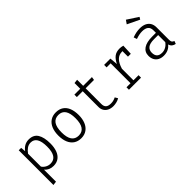

<svg xmlns="http://www.w3.org/2000/svg" viewBox="66 -1761 2944 2944"><g transform="rotate(-45 1538.5 -288.5)"><path d="M530.3 -269.2Q530.3 -186.2 507.7 -123.3Q485.1 -60.5 438.5 -25.1Q391.8 10.3 322.6 10.3Q230.8 10.3 175.9 -53.8V205.6L112.3 214.4V-538.5H164.6L171.8 -459Q201.5 -501 243.3 -524.6Q285.1 -548.2 335.9 -548.2Q439.5 -548.2 484.9 -475.4Q530.3 -402.6 530.3 -269.2ZM175.9 -400V-121Q198.5 -87.2 234.6 -67.4Q270.8 -47.7 312.3 -47.7Q387.2 -47.7 423.8 -102.8Q460.5 -157.9 460.5 -270.3Q460.5 -493.8 324.6 -493.8Q279 -493.8 241 -466.9Q203.1 -440 175.9 -400Z M1145.6 -269.2Q1145.6 -188.2 1120.3 -124.9Q1094.9 -61.5 1044.6 -25.6Q994.4 10.3 923.1 10.3Q850.8 10.3 800.8 -24.4Q750.8 -59 725.6 -121.5Q700.5 -184.1 700.5 -268.2Q700.5 -351.8 725.9 -414.9Q751.3 -477.9 801.8 -513.1Q852.3 -548.2 924.6 -548.2Q996.9 -548.2 1046.7 -514.4Q1096.4 -480.5 1121 -417.9Q1145.6 -355.4 1145.6 -269.2ZM770.3 -268.2Q770.3 -46.2 923.1 -46.2Q1075.9 -46.2 1075.9 -269.2Q1075.9 -492.3 924.6 -492.3Q770.3 -492.3 770.3 -268.2Z M1753.8 -25.6Q1728.2 -8.7 1690.5 0.8Q1652.8 10.3 1619 10.3Q1566.2 10.3 1526.9 -9.2Q1487.7 -28.7 1466.9 -63.1Q1446.2 -97.4 1446.2 -141V-485.1H1319V-538.5H1446.2V-662.6L1509.7 -670.3V-538.5H1699.5L1690.8 -485.1H1509.7V-142.6Q1509.7 -94.4 1535.9 -69.7Q1562.1 -45.1 1620.5 -45.1Q1676.4 -45.1 1726.2 -71.3Z M2380.5 -538.5 2373.3 -369.2H2311.8V-474.4L2312.8 -487.7Q2308.7 -488.2 2300 -488.2Q2234.4 -488.2 2189 -443.3Q2143.6 -398.5 2114.9 -303.6V-53.3H2225.6V0H1963.6V-53.3H2051.3V-484.6H1963.6V-538.5H2100L2111.8 -409.2Q2145.6 -479.5 2190.8 -514.4Q2235.9 -549.2 2307.7 -549.2Q2326.7 -549.2 2342.3 -546.7Q2357.9 -544.1 2380.5 -538.5Z M2939.5 -106.2Q2939.5 -74.4 2950.3 -58.7Q2961 -43.1 2985.6 -35.9L2968.2 10.8Q2935.4 5.6 2912.1 -13.1Q2888.7 -31.8 2879.5 -66.7Q2851.3 -29.2 2809 -9.5Q2766.7 10.3 2713.3 10.3Q2660.5 10.3 2621.8 -10Q2583.1 -30.3 2562.6 -67.7Q2542.1 -105.1 2542.1 -155.4Q2542.1 -237.4 2606.2 -281Q2670.3 -324.6 2791.8 -324.6H2873.3V-376.9Q2873.3 -437.4 2838.7 -464.1Q2804.1 -490.8 2738.5 -490.8Q2676.4 -490.8 2600.5 -463.6L2582.1 -515.9Q2628.7 -533.3 2668.7 -540.8Q2708.7 -548.2 2747.7 -548.2Q2809.7 -548.2 2852.8 -527.2Q2895.9 -506.2 2917.7 -468.2Q2939.5 -430.3 2939.5 -379ZM2873.3 -122.1V-275.9H2784.1Q2692.8 -275.9 2652.6 -244.1Q2612.3 -212.3 2612.3 -153.3Q2612.3 -96.9 2640.3 -68.7Q2668.2 -40.5 2725.6 -40.5Q2769.2 -40.5 2807.7 -62.1Q2846.2 -83.6 2873.3 -122.1ZM2868.7 -675.4 2845.6 -637.9 2648.7 -732.8 2689.7 -792.3Z"/></g></svg>

Font: Fira Code Fixed Light
Style: Regular
Weight: 300
Monospace: yes
Designer: Carrois Corporate, Edenspiekermann AG, Nikita Prokopov
Foundry: Carrois Corporate, Edenspiekermann AG, Nikita Prokopov
Version: Version 5.002